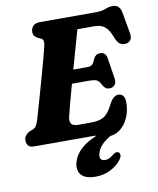

<svg xmlns="http://www.w3.org/2000/svg" viewBox="-100 -795 910 1107"><g transform="rotate(-10 354.5 -242.0)"><path d="M393.5 0H51.5Q25 0 15.8 -12Q6.5 -24 6.5 -42Q6.5 -58.5 16 -70.8Q25.5 -83 39.5 -90L60 -97.5Q72 -102.5 78.8 -112.5Q85.5 -122.5 93 -145.5Q96.5 -157 107.2 -193.8Q118 -230.5 132.2 -280.5Q146.5 -330.5 161.2 -383.5Q176 -436.5 188.2 -481.5Q200.5 -526.5 206.5 -552Q213 -578.5 210.2 -589.5Q207.5 -600.5 197.5 -605L180 -613Q170.5 -618 162.2 -626.5Q154 -635 154 -651Q154 -672.5 167.2 -686.2Q180.5 -700 206.5 -700H537Q569.5 -700 591.8 -709.2Q614 -718.5 636.5 -718.5Q678 -718.5 686 -670L708 -545Q712 -522 702.8 -508.2Q693.5 -494.5 675 -491.5Q654 -488.5 638.8 -499.5Q623.5 -510.5 611.5 -543.5Q596 -585 573.5 -603.5Q551 -622 515 -622H413Q404 -590 386.5 -528.2Q369 -466.5 349.5 -397H432.5Q449 -397 459.2 -404.5Q469.5 -412 478.5 -437.5Q492 -463.5 516.5 -463.5Q535 -463.5 544.8 -453Q554.5 -442.5 556.5 -425L575 -307Q579 -280 567.2 -267Q555.5 -254 536.5 -254Q521.5 -254 512 -262.5Q502.5 -271 496.5 -283Q485.5 -306 471.5 -312Q457.5 -318 431.5 -318H327.5Q309.5 -253 295.5 -200.5Q281.5 -148 277.5 -128.5Q273 -105.5 282.8 -92Q292.5 -78.5 321.5 -78.5H397.5Q447 -78.5 474.2 -95.8Q501.5 -113 526.5 -164.5Q550 -209.5 579 -209.5Q617.5 -209.5 617.5 -156.5Q617.5 -110.5 600.5 -71Q583.5 -31.5 553.2 -7Q523 17.5 483.5 17.5Q461 17.5 441 8.8Q421 0 393.5 0ZM515.5 -32.5 523.5 0.5Q474.5 25.5 448 50.2Q421.5 75 413.5 106Q407.5 127.5 415.5 138Q423.5 148.5 440 148.5Q463.5 148.5 486.5 128.5Q496.5 121 504.2 117.2Q512 113.5 520 116.5Q528.5 119 531.5 130.5Q534.5 142 521 161Q501 190 460.5 211.8Q420 233.5 370 233.5Q310.5 233.5 286.5 206.2Q262.5 179 274.5 133.5Q289.5 77.5 346.5 38Q403.5 -1.5 515.5 -32.5Z"/></g></svg>

Font: Fraunces 9pt S100
Style: Bold Italic
Weight: 700
Italic angle: -16°
Version: Version 1.000; ttfautohint (v1.8.3)